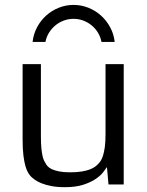

<svg xmlns="http://www.w3.org/2000/svg" viewBox="-20 -757 605 788"><path d="M72.8 -493.7H147.9V-196.8Q147.9 -167 149.9 -147.7Q151.9 -128.4 154.8 -116.2Q157.7 -104 160.9 -97.7Q164.1 -91.3 166.5 -87.9Q169.4 -81.5 175.5 -74.7Q181.6 -67.9 193.1 -62.5Q204.6 -57.1 222.7 -53.5Q240.7 -49.8 267.1 -49.8Q295.9 -49.8 315.9 -53.2Q335.9 -56.6 349.1 -61.8Q362.3 -66.9 370.1 -72.8Q377.9 -78.6 382.8 -84Q387.7 -88.9 393.1 -96.7Q398.4 -104.5 402.8 -118.4Q407.2 -132.3 410.2 -153.3Q413.1 -174.3 413.1 -206.1V-493.7H487.8V0H425.3L418.9 -71.3Q414.1 -64 403.3 -50Q392.6 -36.1 372.6 -22.5Q352.5 -8.8 321.8 1.2Q291 11.2 246.6 11.2Q214.4 11.2 190.7 6.6Q167 2 150.1 -4.9Q133.3 -11.7 123 -19.3Q112.8 -26.9 107.4 -32.2Q102.1 -37.6 95.9 -47.4Q89.8 -57.1 84.7 -74.2Q79.6 -91.3 76.2 -117.9Q72.8 -144.5 72.8 -183.6ZM113.8 -585Q117.2 -616.7 131.8 -644.5Q146.5 -672.4 169.2 -692.9Q191.9 -713.4 220.9 -725.1Q250 -736.8 281.7 -736.8Q314 -736.8 343 -725.1Q372.1 -713.4 394.8 -692.9Q417.5 -672.4 432.4 -644.5Q447.3 -616.7 450.7 -585H396.5Q392.6 -605.5 382.1 -622.8Q371.6 -640.1 356.2 -652.8Q340.8 -665.5 321.8 -672.6Q302.7 -679.7 281.7 -679.7Q261.2 -679.7 241.9 -672.6Q222.7 -665.5 207.3 -652.8Q191.9 -640.1 181.2 -622.8Q170.4 -605.5 166.5 -585Z"/></svg>

Font: Metrophobic
Style: Regular
Weight: 400
Designer: vernon adams
Foundry: vernon adams
Version: Version 1.000